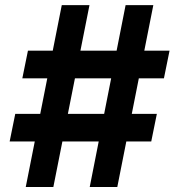

<svg xmlns="http://www.w3.org/2000/svg" viewBox="-20 -748 698 768"><path d="M338.9 0 482.4 -727.5H593.3L449.2 0ZM18.6 -182.1 41 -292.5H607.4L585 -182.1ZM83 0 227.1 -727.5H337.9L193.4 0ZM69.3 -434.6 91.8 -545.4H658.2L635.7 -434.6Z"/></svg>

Font: Inter 16pt
Style: Bold Italic
Weight: 700
Italic angle: -9.3988°
Version: Version 4.001;git-66647c0bb